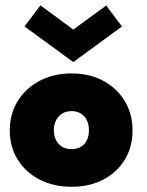

<svg xmlns="http://www.w3.org/2000/svg" viewBox="-20 -704 562 736"><path d="M254.5 12Q185.5 12 132 -15.5Q78.5 -43 48 -91.8Q17.5 -140.5 17.5 -204Q17.5 -267.5 48 -316.8Q78.5 -366 132 -394.2Q185.5 -422.5 254.5 -422.5Q323 -422.5 375.8 -394.2Q428.5 -366 458.2 -316.8Q488 -267.5 488 -204Q488 -140.5 458.2 -91.8Q428.5 -43 375.8 -15.5Q323 12 254.5 12ZM254.5 -132.5Q275 -132.5 290 -141.2Q305 -150 313 -166.5Q321 -183 321 -205Q321 -226.5 313 -243Q305 -259.5 290 -268.8Q275 -278 254.5 -278Q233.5 -278 218.5 -268.8Q203.5 -259.5 195 -243Q186.5 -226.5 186.5 -205Q186.5 -183 195 -166.5Q203.5 -150 218.5 -141.2Q233.5 -132.5 254.5 -132.5ZM261 -466 74 -602.5 135 -683.5 261 -590.5 387 -683 447.5 -602.5Z"/></svg>

Font: League Spartan Thin ExtraBold
Style: Regular
Weight: 800
Version: Version 2.002